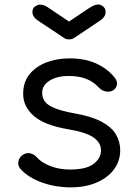

<svg xmlns="http://www.w3.org/2000/svg" viewBox="-20 -804 580 829"><path d="M284 5Q221 5 162.5 -15.5Q104 -36 69 -74Q57 -87 59 -104Q61 -121 75 -133Q91 -145 107.5 -142.5Q124 -140 136 -128Q157 -103 196 -87.5Q235 -72 282 -72Q351 -72 383 -95.5Q415 -119 416 -153Q417 -187 384.5 -210Q352 -233 274 -246Q173 -263 126.5 -303Q80 -343 80 -399Q80 -450 108 -484Q136 -518 181.5 -535Q227 -552 280 -552Q347 -552 396 -529.5Q445 -507 475 -469Q487 -455 485 -439.5Q483 -424 469 -414Q455 -406 437.5 -409Q420 -412 408 -425Q383 -452 351 -464Q319 -476 278 -476Q227 -476 194.5 -456Q162 -436 162 -404Q162 -382 173.5 -366Q185 -350 215 -337.5Q245 -325 299 -315Q374 -302 417.5 -279Q461 -256 480 -224.5Q499 -193 499 -155Q499 -109 472.5 -73Q446 -37 397.5 -16Q349 5 284 5ZM278 -634Q264 -634 257 -640L141 -717Q120 -732 120 -753Q120 -773 141 -781.5Q162 -790 190 -770L278 -711L366 -770Q398 -791 417 -781.5Q436 -772 436 -753Q436 -732 415 -717L300 -640Q292 -634 278 -634Z"/></svg>

Font: Comfortaa Medium
Style: Regular
Weight: 500
Designer: Johan Aakerlund
Foundry: Johan Aakerlund
Version: Version 3.104; ttfautohint (v1.8.1.43-b0c9)